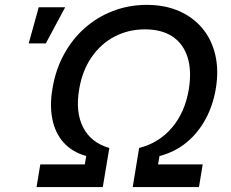

<svg xmlns="http://www.w3.org/2000/svg" viewBox="-20 -757 934 777"><path d="M127.9 0 143.1 -91.8H323.2L329.1 -125.5Q271 -142.1 236.8 -180.9Q202.6 -219.7 191.7 -275.9Q180.7 -332 192.4 -398.9Q204.6 -473.1 238 -535.4Q271.5 -597.7 322.3 -642.8Q373 -688 437.3 -712.6Q501.5 -737.3 574.2 -737.3Q646.5 -737.3 703.6 -712.6Q760.7 -688 798.6 -642.8Q836.4 -597.7 851.1 -535.4Q865.7 -473.1 853.5 -398.9Q842.3 -331.5 812.3 -275.6Q782.2 -219.7 735.4 -180.9Q688.5 -142.1 625.5 -125.5L619.6 -91.8H800.3L785.2 0H517.1L543 -158.2Q623.5 -178.7 676 -240.5Q728.5 -302.2 744.1 -395.5Q756.3 -471.2 739 -525.6Q721.7 -580.1 678 -609.1Q634.3 -638.2 566.9 -638.2Q499.5 -638.2 443.8 -609.1Q388.2 -580.1 350.6 -525.6Q313 -471.2 300.3 -395.5Q284.7 -302.7 316.7 -241Q348.6 -179.2 422.4 -158.2L396 0ZM96.2 -581.5 136.7 -727.5H243.7L165.5 -581.5Z"/></svg>

Font: Inter Medium
Style: Italic
Weight: 500
Italic angle: -9.3988°
Designer: Rasmus Andersson
Foundry: rsms
Version: Version 4.001;git-66647c0bb